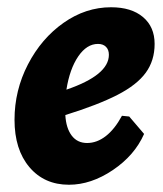

<svg xmlns="http://www.w3.org/2000/svg" viewBox="-20 -497 448 529"><path d="M160 -180Q162 -144 177.5 -123.5Q193 -103 220 -103Q247 -103 271.5 -122Q296 -141 316 -178L336 -176L377 -128Q351 -69 291 -28.5Q231 12 170 12Q102 12 61 -36.5Q20 -85 20 -167Q20 -248 57 -319.5Q94 -391 155 -434Q216 -477 286 -477Q342 -477 374 -450Q406 -423 406 -376Q406 -330 381.5 -296.5Q357 -263 303.5 -235.5Q250 -208 160 -180ZM163 -250Q280 -290 280 -346Q280 -360 272 -368Q264 -376 250 -376Q219 -376 195.5 -341.5Q172 -307 163 -250Z"/></svg>

Font: Alegreya ExtraBold
Style: Italic
Weight: 800
Italic angle: -7°
Designer: Juan Pablo del Peral
Foundry: Huerta Tipografica
Version: Version 2.007; ttfautohint (v1.6)